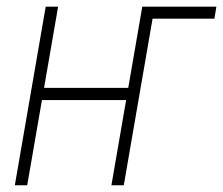

<svg xmlns="http://www.w3.org/2000/svg" viewBox="-20 -548 660 568"><path d="M620.1 -528.3 614.3 -492.7H414.6L421.4 -528.3ZM369.1 -288.1 363.3 -252H92.3L98.6 -288.1ZM151.9 -528.3 60.5 0H23.9L115.2 -528.3ZM437.5 -528.3 346.2 0H309.6L400.9 -528.3Z"/></svg>

Font: Roboto Condensed ExtraLight
Style: Italic
Weight: 250
Italic angle: -12°
Designer: Christian Robertson
Foundry: Google
Version: Version 3.008; 2023